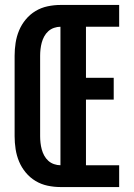

<svg xmlns="http://www.w3.org/2000/svg" viewBox="-20 -755 540 775"><path d="M224 0Q198 0 172 -5.5Q146 -11 123.5 -24.5Q101 -38 84 -58.5Q67 -79 57 -103Q47 -127 43 -153Q39 -179 39 -205V-530Q39 -556 43 -582Q47 -608 57 -632Q67 -656 84 -676.5Q101 -697 123.5 -710.5Q146 -724 172 -729.5Q198 -735 224 -735H461V-647H327V-441H439V-353H327V-88H461V0ZM224 -88V-647Q211 -647 198 -642.5Q185 -638 175 -629Q165 -620 158.5 -608Q152 -596 148.5 -583Q145 -570 143.5 -556.5Q142 -543 142 -530V-205Q142 -192 143.5 -178.5Q145 -165 148.5 -152Q152 -139 158.5 -127Q165 -115 175 -106Q185 -97 198 -92.5Q211 -88 224 -88Z"/></svg>

Font: Iosevka SS04
Style: Bold
Weight: 700
Monospace: yes
Designer: Belleve Invis
Foundry: Belleve Invis
Version: Version 19.0.0; ttfautohint (v1.8.4)